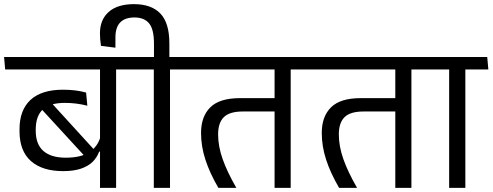

<svg xmlns="http://www.w3.org/2000/svg" viewBox="-38 -908 2381 928"><path d="M523.2 -593.4H445.4V0H523.2ZM394 -572.4H634.7L629.3 -632.6H388.6ZM-13 -572.4H545.6L540.2 -632.6H-18.3ZM145 -399.6 378 -146 423.2 -177.7 197.5 -425.1ZM56.3 -274.2Q56.3 -178.3 111.4 -129.6Q166.5 -80.9 267.2 -80.9Q318 -80.9 353.2 -92.8Q388.5 -104.8 409.9 -126.1Q431.3 -147.5 441.2 -175.1H451.3L447.8 -247.4Q434 -198.6 393.3 -172.2Q352.6 -145.8 279.7 -145.8Q209.3 -145.8 172 -178.1Q134.7 -210.5 134.7 -276.1V-281.3Q134.7 -347.6 169.2 -379.2Q203.6 -410.7 275.3 -410.7Q304.5 -410.7 331.6 -407.2Q358.7 -403.7 384.2 -397L378.1 -460.7Q353.7 -467.5 325.7 -471Q297.6 -474.4 266.3 -474.4Q162.9 -474.4 109.6 -425.3Q56.3 -376.1 56.3 -283.1Z M783.7 0V-593.4H705.4V0ZM894.8 -572.4 889.4 -632.6H593.7L600.2 -572.4ZM609.5 -888Q529.9 -888 487.5 -850.4Q445.1 -812.8 445.1 -747.1Q445.1 -733.5 446.2 -718.6Q447.4 -703.8 450.1 -686.3L519.9 -677.5V-726.5Q519.9 -776.5 543.4 -800Q566.8 -823.6 611.9 -823.6Q658.9 -823.6 682.5 -795.2Q706.2 -766.9 706.2 -696.9V-623.6H780.6V-698Q780.6 -797.1 737.2 -842.5Q693.8 -888 609.5 -888Z M1367 -593.4H1289.1V0H1367ZM1237.8 -572.4H1478.5L1473 -632.6H1232.3ZM857.3 -572.4H1428.4L1423 -632.6H851.8ZM1017.5 0H1104.3Q1060.1 -76.8 1038.2 -138.8Q1016.2 -200.8 1016.2 -258.5Q1016.2 -314.5 1043.9 -341.8Q1071.6 -369.1 1135.1 -369.1H1320.2V-433.7H1122Q1023.3 -433.7 978.5 -389.3Q933.7 -344.9 933.7 -265.3Q933.7 -200.7 954.8 -136.1Q975.9 -71.4 1017.5 0Z M1950.5 -593.4H1872.6V0H1950.5ZM1821.3 -572.4H2062L2056.5 -632.6H1815.8ZM1440.8 -572.4H2011.9L2006.5 -632.6H1435.3ZM1601 0H1687.8Q1643.6 -76.8 1621.7 -138.8Q1599.7 -200.8 1599.7 -258.5Q1599.7 -314.5 1627.4 -341.8Q1655.1 -369.1 1718.6 -369.1H1903.7V-433.7H1705.5Q1606.8 -433.7 1562 -389.3Q1517.2 -344.9 1517.2 -265.3Q1517.2 -200.7 1538.3 -136.1Q1559.4 -71.4 1601 0Z M2211.2 0V-593.4H2132.9V0ZM2322.3 -572.4 2316.9 -632.6H2021.2L2027.7 -572.4Z"/></svg>

Font: Anek Devanagari Medium
Style: Regular
Weight: 500
Designer: Kailash Malviya (Devanagari) & Yesha Goshar (Latin)
Foundry: Ek Type
Version: Version 1.003